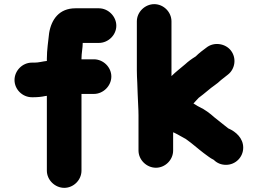

<svg xmlns="http://www.w3.org/2000/svg" viewBox="-20 -795 1243 926"><path d="M134 -326H141C161 -326 182 -328 199 -332C201 -332 203 -332 206 -333V28C206 73 245 111 290 111C335 111 373 73 373 28V-342H433C478 -342 517 -381 517 -426C517 -471 478 -509 433 -509H373V-512C373 -539 379 -564 379 -588H457C502 -588 541 -626 541 -671C541 -716 502 -755 457 -755H344C266 -755 228 -702 217 -636C213 -597 206 -555 206 -512V-501C186 -499 167 -493 147 -493H134C88 -493 50 -454 50 -409C50 -364 88 -326 134 -326Z M640 -692V-455C640 -436 641 -417 642 -397L644 -341C645 -306 648 -271 648 -238V-69C648 -24 687 14 732 14C777 14 815 -24 815 -69V-157C820 -155 825 -153 830 -150C831 -150 833 -149 836 -147C846 -141 857 -135 868 -129C871 -128 874 -126 877 -124C907 -103 933 -79 962 -57C978 -46 992 -33 1011 -24C1027 -8 1047 0 1070 0C1116 0 1153 -37 1153 -83C1153 -129 1117 -160 1083 -175H1082C1076 -180 1070 -185 1063 -190C1046 -203 1030 -216 1014 -229C993 -248 968 -267 940 -280C929 -285 923 -291 913 -296C920 -304 931 -316 938 -323C946 -329 953 -335 960 -340L982 -358C1002 -376 1027 -390 1046 -409C1058 -418 1068 -426 1079 -435C1113 -461 1123 -514 1093 -552C1067 -585 1012 -595 975 -565C957 -552 940 -539 924 -523C906 -512 888 -499 873 -485C851 -466 828 -449 807 -428V-692C807 -737 769 -775 724 -775C679 -775 640 -737 640 -692Z"/></svg>

Font: Blanket
Style: Blk
Weight: 900
Foundry: Cannot Into Space Fonts
Version: Version 0.9